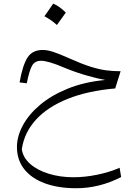

<svg xmlns="http://www.w3.org/2000/svg" viewBox="-20 -671 761 1040"><path d="M85.9 -224.6Q103 -319.3 129.4 -359.9Q155.8 -400.4 211.9 -400.4Q235.8 -400.4 267.1 -390.4Q298.3 -380.4 355.5 -355Q422.9 -324.7 470.2 -309.8Q517.6 -294.9 555.9 -290Q594.2 -285.2 633.3 -285.2L604 -191.9Q455.6 -179.2 346.7 -135.5Q237.8 -91.8 174.6 -22.5Q111.3 46.9 98.1 137.2Q104.5 182.6 143.3 216.8Q182.1 251 243.7 270Q305.2 289.1 378.4 289.1Q439.9 289.1 506.6 275.4Q573.2 261.7 627.9 237.8L636.2 288.1Q518.1 348.6 392.6 348.6Q295.4 348.6 223.1 322Q150.9 295.4 111.3 245.4Q71.8 195.3 71.8 125Q71.8 67.4 103.8 8.1Q135.7 -51.3 197 -103Q258.3 -154.8 347.2 -190.9Q436 -227.1 549.8 -237.8Q513.7 -244.1 452.6 -261.2Q391.6 -278.3 331.5 -303.2Q279.3 -325.2 249.8 -333.5Q220.2 -341.8 202.1 -341.8Q169.4 -341.8 154.3 -316.4Q139.2 -291 125 -219.7ZM268.1 -651.4Q282.7 -645.5 299.6 -634Q316.4 -622.6 336.4 -603Q324.7 -586.4 312.7 -569.6Q300.8 -552.7 288.1 -535.6Q272.9 -549.8 255.6 -561.8Q238.3 -573.7 220.7 -583Q232.9 -600.1 244.4 -616.7Q255.9 -633.3 268.1 -651.4Z"/></svg>

Font: Pinar-DS2-FD Light
Style: Regular
Weight: 300
Designer: Amin Abedi
Version: Version 2.000